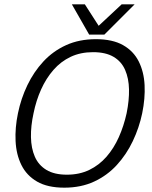

<svg xmlns="http://www.w3.org/2000/svg" viewBox="-20 -857 704 887"><path d="M277 10Q200 10 151.5 -18Q103 -46 79 -94.5Q55 -143 52 -205Q49 -267 63 -334Q77 -402 106.5 -463.5Q136 -525 180.5 -573Q225 -621 285.5 -648.5Q346 -676 423 -676Q500 -676 548.5 -648.5Q597 -621 621 -573Q645 -525 648 -463.5Q651 -402 637 -334Q623 -267 593.5 -205Q564 -143 519.5 -94.5Q475 -46 414.5 -18Q354 10 277 10ZM289 -50Q347 -50 392.5 -72Q438 -94 472 -133Q506 -172 529 -223.5Q552 -275 565 -334Q577 -393 576 -444Q575 -495 558 -534Q541 -573 504.5 -594.5Q468 -616 410 -616Q352 -616 306.5 -594.5Q261 -573 227 -534Q193 -495 170 -444Q147 -393 135 -334Q122 -275 123 -223.5Q124 -172 141 -133Q158 -94 194.5 -72Q231 -50 289 -50ZM392 -697 542 -837H602L462 -697ZM462 -697H392L312 -837H372Z"/></svg>

Font: Epunda Slab Light
Style: Italic
Weight: 300
Italic angle: -12°
Designer: Simon Atzbach
Foundry: typofactur
Version: Version 1.102